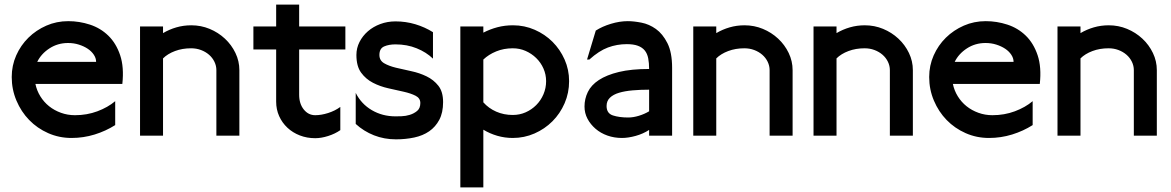

<svg xmlns="http://www.w3.org/2000/svg" viewBox="-20 -590 5091 835"><path d="M398 -321Q398 -337 388 -352Q378 -367 361.5 -378Q345 -389 323 -396Q301 -403 276 -403Q231 -403 195 -379.5Q159 -356 142 -321ZM512 -225H134Q140 -196 155.5 -171Q171 -146 193.5 -128Q216 -110 245 -99.5Q274 -89 306 -89Q358 -89 403.5 -106Q449 -123 481 -150V-46Q440 -20 391.5 -5Q343 10 291 10Q237 10 189.5 -11Q142 -32 107 -68Q72 -104 51.5 -152.5Q31 -201 31 -255Q31 -305 50.5 -349Q70 -393 103.5 -426Q137 -459 181.5 -478.5Q226 -498 277 -498Q325 -498 371 -483Q417 -468 451 -435Q485 -402 502.5 -350Q520 -298 512 -225Z M1021 0H921V-285Q921 -304 912.5 -321.5Q904 -339 889 -352Q874 -365 854 -372.5Q834 -380 811 -380Q773 -380 741 -368Q709 -356 689 -336V0H589V-475H689V-446Q716 -462 747 -471Q778 -480 812 -480Q854 -480 891.5 -464.5Q929 -449 958 -422Q987 -395 1004 -359.5Q1021 -324 1021 -285Z M1482 -375H1281V-178Q1281 -139 1301 -114Q1321 -89 1351 -89Q1377 -89 1407 -98.5Q1437 -108 1460 -125V-24Q1437 -8 1407 1.5Q1377 11 1351 11Q1315 11 1284 -1Q1253 -13 1230 -34.5Q1207 -56 1194 -85Q1181 -114 1181 -148V-375H1082V-475H1181V-570H1281V-475H1482Z M1907 -146Q1907 -100 1890.5 -69Q1874 -38 1846.5 -19Q1819 0 1781.5 8Q1744 16 1702 16Q1651 16 1606.5 -1.5Q1562 -19 1527 -51V-186Q1551 -138 1597 -111Q1643 -84 1700 -84Q1708 -84 1726 -84.5Q1744 -85 1762 -90.5Q1780 -96 1794 -107.5Q1808 -119 1808 -142Q1808 -163 1787.5 -173.5Q1767 -184 1736 -191L1669 -206Q1633 -214 1602 -230Q1571 -246 1550.5 -274Q1530 -302 1530 -351Q1530 -381 1543.5 -407.5Q1557 -434 1580 -454Q1603 -474 1634 -485.5Q1665 -497 1700 -497Q1745 -497 1786.5 -484.5Q1828 -472 1863 -450V-335Q1834 -363 1792 -380Q1750 -397 1700 -397Q1671 -397 1650.5 -388Q1630 -379 1630 -351Q1630 -327 1650.5 -315Q1671 -303 1702 -295.5Q1733 -288 1768.5 -280.5Q1804 -273 1835 -258Q1866 -243 1886.5 -217Q1907 -191 1907 -146Z M2355 -237Q2355 -266 2343.5 -292Q2332 -318 2312 -337.5Q2292 -357 2266 -368.5Q2240 -380 2210 -380Q2171 -380 2138 -366.5Q2105 -353 2082 -331V-145Q2105 -119 2138 -104.5Q2171 -90 2210 -90Q2240 -90 2266 -101.5Q2292 -113 2312 -133Q2332 -153 2343.5 -180Q2355 -207 2355 -237ZM2455 -237Q2455 -186 2435.5 -141Q2416 -96 2382.5 -62.5Q2349 -29 2304.5 -9.5Q2260 10 2210 10Q2175 10 2142.5 0.5Q2110 -9 2082 -26V225H1982V-475H2082V-448Q2111 -463 2143 -471.5Q2175 -480 2211 -480Q2261 -480 2305.5 -460.5Q2350 -441 2383 -408Q2416 -375 2435.5 -331Q2455 -287 2455 -237Z M2803 -106V-200Q2765 -200 2731 -197Q2697 -194 2672 -186.5Q2647 -179 2632.5 -165Q2618 -151 2618 -129Q2618 -97 2645.5 -88Q2673 -79 2712 -79Q2734 -79 2758.5 -86.5Q2783 -94 2803 -106ZM2903 0H2803V-25Q2777 -8 2744.5 1Q2712 10 2685 10Q2651 10 2621.5 -0.5Q2592 -11 2570 -30Q2548 -49 2535 -73.5Q2522 -98 2522 -127Q2522 -160 2536.5 -190Q2551 -220 2584.5 -242Q2618 -264 2671.5 -277Q2725 -290 2803 -290Q2803 -316 2799 -336.5Q2795 -357 2784 -370.5Q2773 -384 2754 -391Q2735 -398 2706 -398Q2663 -398 2624 -383.5Q2585 -369 2543 -331H2533L2571 -457Q2599 -475 2637 -486.5Q2675 -498 2710 -498Q2736 -498 2769.5 -491.5Q2803 -485 2832.5 -464Q2862 -443 2882.5 -402.5Q2903 -362 2903 -295Z M3427 0H3327V-285Q3327 -304 3318.5 -321.5Q3310 -339 3295 -352Q3280 -365 3260 -372.5Q3240 -380 3217 -380Q3179 -380 3147 -368Q3115 -356 3095 -336V0H2995V-475H3095V-446Q3122 -462 3153 -471Q3184 -480 3218 -480Q3260 -480 3297.5 -464.5Q3335 -449 3364 -422Q3393 -395 3410 -359.5Q3427 -324 3427 -285Z M3950 0H3850V-285Q3850 -304 3841.5 -321.5Q3833 -339 3818 -352Q3803 -365 3783 -372.5Q3763 -380 3740 -380Q3702 -380 3670 -368Q3638 -356 3618 -336V0H3518V-475H3618V-446Q3645 -462 3676 -471Q3707 -480 3741 -480Q3783 -480 3820.5 -464.5Q3858 -449 3887 -422Q3916 -395 3933 -359.5Q3950 -324 3950 -285Z M4388 -321Q4388 -337 4378 -352Q4368 -367 4351.5 -378Q4335 -389 4313 -396Q4291 -403 4266 -403Q4221 -403 4185 -379.5Q4149 -356 4132 -321ZM4502 -225H4124Q4130 -196 4145.5 -171Q4161 -146 4183.5 -128Q4206 -110 4235 -99.5Q4264 -89 4296 -89Q4348 -89 4393.5 -106Q4439 -123 4471 -150V-46Q4430 -20 4381.5 -5Q4333 10 4281 10Q4227 10 4179.5 -11Q4132 -32 4097 -68Q4062 -104 4041.5 -152.5Q4021 -201 4021 -255Q4021 -305 4040.5 -349Q4060 -393 4093.5 -426Q4127 -459 4171.5 -478.5Q4216 -498 4267 -498Q4315 -498 4361 -483Q4407 -468 4441 -435Q4475 -402 4492.5 -350Q4510 -298 4502 -225Z M5011 0H4911V-285Q4911 -304 4902.5 -321.5Q4894 -339 4879 -352Q4864 -365 4844 -372.5Q4824 -380 4801 -380Q4763 -380 4731 -368Q4699 -356 4679 -336V0H4579V-475H4679V-446Q4706 -462 4737 -471Q4768 -480 4802 -480Q4844 -480 4881.5 -464.5Q4919 -449 4948 -422Q4977 -395 4994 -359.5Q5011 -324 5011 -285Z"/></svg>

Font: Railway
Style: Regular
Weight: 400
Version: 1.000